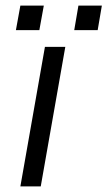

<svg xmlns="http://www.w3.org/2000/svg" viewBox="-20 -668 385 688"><path d="M261 -648H345L330 -560H246ZM53 -648H137L121 -560H37ZM141 -500H214L126 0H53Z"/></svg>

Font: Overused Grotesk
Style: Italic
Weight: 400
Italic angle: -10°
Version: Version 0.003